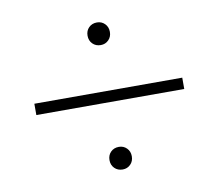

<svg xmlns="http://www.w3.org/2000/svg" viewBox="-63 -703 738 652"><g transform="rotate(-10 306.5 -376.5)"><path d="M310 -552Q293 -552 282 -563Q271 -574 271 -591Q271 -608 282 -619Q293 -630 310 -630Q326 -630 337 -619Q348 -608 348 -591Q348 -574 337 -563Q326 -552 310 -552ZM563 -395V-356H53V-395ZM310 -123Q293 -123 282 -134Q271 -145 271 -162Q271 -179 282 -190Q293 -201 310 -201Q326 -201 337 -190Q348 -179 348 -162Q348 -145 337 -134Q326 -123 310 -123Z"/></g></svg>

Font: Fz Poppins ExtLt
Style: Regular
Weight: 200
Designer: Ninad Kale (Devanagari), Jonny Pinhorn (Latin)
Foundry: Indian Type Foundry
Version: Vit hóa bi Vntype.Com & FontZin.Com